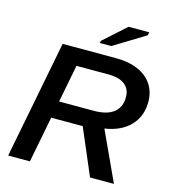

<svg xmlns="http://www.w3.org/2000/svg" viewBox="-126 -980 973 1083"><g transform="rotate(15 361.0 -438.5)"><path d="M201.2 -269 148.9 0H22L155.8 -688H467.3Q543.9 -688 599.1 -663.1Q651.4 -639.6 679.4 -596.9Q707.5 -554.2 707.5 -496.6Q707.5 -412.1 654.5 -356.9Q601.6 -301.8 506.8 -287.6L639.6 0H500L385.3 -269ZM423.3 -368.7Q500 -368.7 539.3 -399.9Q578.6 -431.2 578.6 -488.8Q578.6 -537.1 545.7 -562.7Q512.7 -588.4 451.2 -588.4H263.2L220.7 -368.7ZM606.9 -858.9 423.8 -747.1H356.9L359.9 -760.3L490.2 -877.4H610.8Z"/></g></svg>

Font: Arimo SemiBold
Style: Italic
Weight: 600
Italic angle: -12°
Version: Version 1.33